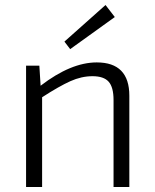

<svg xmlns="http://www.w3.org/2000/svg" viewBox="-20 -746 617 766"><path d="M260 -550 237 -580 401 -726 438 -678ZM137 -484 142 -404Q263 -497 366 -497Q496 -497 496 -364V0H433V-347Q433 -398 413.5 -420Q394 -442 349 -442Q305 -442 260.5 -422Q216 -402 148 -358V0H84V-484Z"/></svg>

Font: Exo 2.0 Light
Style: Regular
Weight: 300
Designer: Natanael Gama
Version: Version 1.001;PS 001.001;hotconv 1.0.70;makeotf.lib2.5.58329